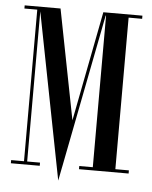

<svg xmlns="http://www.w3.org/2000/svg" viewBox="-54 -745 671 848"><g transform="rotate(5 282.0 -321.0)"><path d="M543 -686V-700H369.7L275.3 -212.7L180 -700H21V-686H78V-14H21V0H149V-14H92V-679.5L236 58L247.9 -3.1H248L381.3 -686.1H383V-14.1H323V-0.1H543V-14.1H483V-686.1Z"/></g></svg>

Font: Picaflor 36 pt
Style: Regular
Weight: 400
Designer: Ariel Martín Pérez
Foundry: Tunera Type Foundry
Version: Version 1.000;hotconv 1.0.109;makeotfexe 2.5.65596